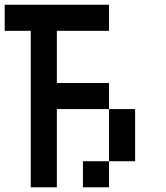

<svg xmlns="http://www.w3.org/2000/svg" viewBox="-20 -798 707 818"><path d="M555.6 -111.1H444.4V-333.3H555.6ZM444.4 0H333.3V-111.1H444.4ZM222.2 -444.4H444.4V-333.3H222.2V0H111.1V-666.7H0V-777.8H444.4V-666.7H222.2Z"/></svg>

Font: Pixeloid Mono
Style: Regular
Weight: 400
Monospace: yes
Designer: GGBotNet
Foundry: GGBotNet
Version: 0.5